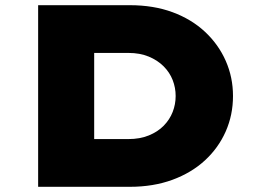

<svg xmlns="http://www.w3.org/2000/svg" viewBox="-20 -720 1003 740"><path d="M127 0V-700H480Q572 -700 645 -673Q718 -646 770 -597.5Q822 -549 850 -485.5Q878 -422 878 -350Q878 -277 850 -213.5Q822 -150 770 -102Q718 -54 644.5 -27Q571 0 480 0ZM343 -133 306 -184H475Q519 -184 553.5 -198Q588 -212 611 -235.5Q634 -259 645.5 -288.5Q657 -318 657 -350Q657 -382 645.5 -411.5Q634 -441 610.5 -464.5Q587 -488 553 -502Q519 -516 475 -516H303L343 -565Z"/></svg>

Font: Lexend Giga Black
Style: Regular
Weight: 900
Designer: Bonnie Shaver-Troup, Thomas Jockin
Foundry: Lexend
Version: Version 1.007